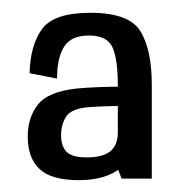

<svg xmlns="http://www.w3.org/2000/svg" viewBox="-20 -702 300 308"><path d="M175 -415.5H223.5V-565.5Q223.5 -622.5 205.2 -652Q187 -681.5 125 -681.5Q66.5 -681.5 47.5 -655.5Q28.5 -629.5 27.5 -584.5L71.5 -576Q71.5 -609 82.8 -627Q94 -645 122.5 -645Q152 -645 160.5 -626Q169 -607 169 -565V-431.5ZM106.5 -413Q149.5 -413 174 -432.8Q198.5 -452.5 198.5 -480L169 -489.5Q169 -469 156.8 -459.2Q144.5 -449.5 119 -449.5Q96 -449.5 87 -458.2Q78 -467 78 -485.5Q78 -502 86 -514.8Q94 -527.5 121 -530Q147.5 -532 179 -532V-563Q135 -563 103 -560Q57 -555 40.8 -534.2Q24.5 -513.5 24.5 -483Q24.5 -448.5 43.5 -430.8Q62.5 -413 106.5 -413Z"/></svg>

Font: Anybody Condensed
Style: Regular
Weight: 400
Width: 3
Designer: Tyler Finck
Foundry: Etcetera Type Company
Version: Version 1.113;gftools[0.9.25]